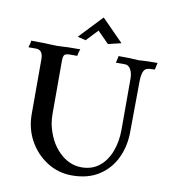

<svg xmlns="http://www.w3.org/2000/svg" viewBox="-84 -817 804 902"><g transform="rotate(10 318.0 -365.5)"><path d="M318.8 12.7Q253.4 12.7 199.7 -21.7Q146 -56.2 114.7 -112.8Q83.5 -169.4 83.5 -238.3V-499.5Q83.5 -544.9 50.3 -544.9H13.7Q21 -564.9 21 -577.6Q88.9 -577.6 127.4 -575.2Q134.8 -574.7 145 -574.7Q160.2 -574.7 170.4 -575.7Q180.7 -576.7 197.3 -577.1Q213.9 -577.6 255.4 -577.6Q250 -565.4 246.6 -544.9H213.4Q194.3 -544.9 187 -539.1Q179.7 -533.2 179.7 -505.9V-254.9Q179.7 -231 184.1 -206.5Q201.7 -127 249.5 -79.8Q297.4 -32.7 356.9 -32.7Q405.8 -32.7 440.2 -59.6Q474.6 -86.4 493.2 -134Q511.7 -181.6 511.7 -240.2V-482.4Q511.7 -509.3 501.5 -527.1Q491.2 -544.9 475.1 -544.9H431.2Q433.6 -557.1 435.1 -562.5Q436.5 -567.9 438 -577.6Q501 -577.6 519.5 -575.7Q529.8 -574.7 537.1 -574.7Q542.5 -574.7 547.9 -575.7Q571.8 -577.6 624 -577.6L616.7 -544.9Q589.4 -544.9 578.1 -540.5Q555.7 -532.7 555.7 -473.1L553.7 -238.3Q553.7 -169.4 527.3 -112.8Q501 -56.2 448.5 -21.7Q396 12.7 318.8 12.7ZM378.9 -624.5 324.7 -679.2 272.5 -624 233.4 -633.8 337.9 -744.1 440.9 -639.6Z"/></g></svg>

Font: Quaaykop
Style: Medium
Weight: 500
Designer: Tup Wanders
Foundry: Free font, DO NOT SELL
Version: Version 1.00;July 31, 2023;FontCreator 11.5.0.2430 64-bit